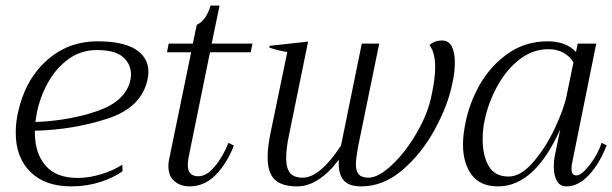

<svg xmlns="http://www.w3.org/2000/svg" viewBox="-20 -653 2178 683"><path d="M508 -397Q508 -385 505 -371Q484 -270 361 -230.5Q238 -191 104 -188V-182Q104 -108 142 -64Q180 -20 257 -20Q296 -20 339 -33Q382 -46 415 -67L416 -44Q385 -21 336.5 -5.5Q288 10 233 10Q140 10 88 -41.5Q36 -93 36 -181Q36 -216 43 -248Q67 -365 143.5 -435.5Q220 -506 327 -506Q418 -506 463 -477Q508 -448 508 -397ZM446 -388Q446 -425 417.5 -450Q389 -475 325 -475Q267 -475 222.5 -442Q178 -409 150 -358Q122 -307 111 -251Q107 -229 106 -219Q230 -224 329 -259Q428 -294 444 -369Q446 -381 446 -388Z M651 -94Q648 -78 648 -66Q648 -26 686 -26Q714 -26 742.5 -59Q771 -92 793 -145L812 -135Q787 -71 747 -30.5Q707 10 654 10Q623 10 601 -8Q579 -26 579 -63Q579 -75 582 -88L660 -467H574L580 -498H666L680 -565Q713 -579 729 -633H761L733 -498H878L872 -467H727Z M1598 -430Q1598 -395 1589 -356Q1574 -280 1527.5 -194Q1481 -108 1412.5 -49Q1344 10 1265 10Q1222 10 1203.5 -10.5Q1185 -31 1185 -70V-85Q1154 -42 1115.5 -16Q1077 10 1037 10Q982 10 957 -14.5Q932 -39 932 -93Q932 -133 944 -188L1002 -468Q964 -474 938 -484L939 -490L1076 -505L1008 -172Q998 -125 998 -91Q998 -54 1012 -37.5Q1026 -21 1057 -21Q1118 -21 1193 -135L1267 -498H1329L1253 -127Q1246 -87 1246 -69Q1246 -44 1256.5 -32.5Q1267 -21 1291 -21Q1326 -21 1374 -66Q1422 -111 1462.5 -180.5Q1503 -250 1516 -318Q1528 -375 1528 -414Q1528 -465 1508 -493Q1526 -509 1552 -509Q1576 -509 1587 -488Q1598 -467 1598 -430Z M1627 -139Q1627 -172 1635 -212Q1649 -286 1687.5 -353Q1726 -420 1787.5 -463Q1849 -506 1928 -506Q1994 -506 2029 -468L2035 -498H2101L2017 -82Q2013 -67 2013 -53Q2013 -29 2030 -29Q2049 -29 2078.5 -67.5Q2108 -106 2120 -145L2138 -136Q2114 -73 2076 -31.5Q2038 10 1995 10Q1972 10 1961 -9.5Q1950 -29 1950 -60Q1950 -82 1954 -101L1973 -193Q1882 10 1752 10Q1688 10 1657.5 -31.5Q1627 -73 1627 -139ZM1995 -310 2020 -431Q2008 -452 1985 -465Q1962 -478 1931 -478Q1875 -478 1828 -441.5Q1781 -405 1749 -346.5Q1717 -288 1704 -225Q1697 -196 1697 -156Q1697 -100 1718.5 -62.5Q1740 -25 1789 -25Q1833 -25 1877.5 -77Q1922 -129 1954 -197.5Q1986 -266 1995 -310Z"/></svg>

Font: Trirong Light
Style: Italic
Weight: 300
Italic angle: -12°
Designer: Katatrad Team
Foundry: CadsonDemak
Version: Version 1.001